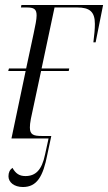

<svg xmlns="http://www.w3.org/2000/svg" viewBox="-20 -556 434 771"><path d="M26 0H175L161 64C148 128 122 151 82 151C58 151 43 141 30 118C19 126 14 137 14 152C14 176 37 195 72 195C128 195 153 153 170 65L186 -10H147C115 -10 100 -15 100 -44C100 -53 101 -63 104 -79L145 -271H256L258 -281H147L199 -526H290C340 -526 361 -509 361 -460C361 -439 359 -419 355 -386H364L394 -536H66L64 -526H87C116 -526 127 -520 127 -494C127 -478 122 -454 115 -421L85 -281H16L13 -271H83Z"/></svg>

Font: Noto Serif Display Condensed Light
Style: Italic
Weight: 300
Width: 3
Italic angle: -12°
Designer: Monotype Design Team
Foundry: Monotype Imaging Inc.
Version: Version 2.009